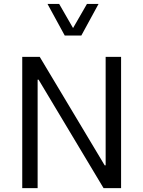

<svg xmlns="http://www.w3.org/2000/svg" viewBox="-20 -969 737 989"><path d="M524.2 -676.2V-117.2H519.3L184.6 -676.2H94.6V0H173.8V-558.7H178.7L513.4 0H603.7V-676.2ZM224.7 -948.7 313.5 -785.9H398.9L487.6 -948.7H427.9L356.3 -824.4L284.8 -948.7Z"/></svg>

Font: Estedad-FD VF
Style: Regular
Weight: 100
Designer: Amin Abedi
Version: Version 7.3